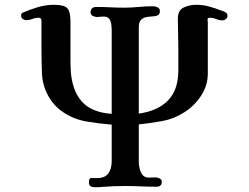

<svg xmlns="http://www.w3.org/2000/svg" viewBox="-20 -771 1040 801"><path d="M929 -705Q929 -714 922 -719Q918 -721 913 -723.5Q908 -726 903 -727Q878 -737 852 -744Q826 -751 799 -751Q770 -751 746 -739.5Q722 -728 722 -693Q722 -662 723 -630.5Q724 -599 724 -567V-478Q724 -396 681 -352Q638 -308 559 -297V-656Q559 -679 568 -688Q577 -697 590 -699.5Q603 -702 616 -702.5Q629 -703 638 -707Q647 -711 647 -725Q647 -736 637 -740.5Q627 -745 618 -745Q588 -745 558 -742Q528 -739 498 -739Q469 -739 440 -740.5Q411 -742 382 -742Q358 -742 358 -719Q358 -709 367.5 -704.5Q377 -700 385 -700Q392 -700 398 -701Q404 -702 411 -702Q429 -702 436 -692Q443 -682 444.5 -668Q446 -654 446 -641V-296Q361 -302 320.5 -348.5Q280 -395 275 -478Q274 -493 274 -508.5Q274 -524 274 -539V-680Q274 -722 261 -736.5Q248 -751 205 -751Q171 -751 137.5 -741Q104 -731 72 -717Q68 -713 68 -705Q68 -697 75 -692Q82 -687 89 -687Q103 -687 115.5 -692Q128 -697 141 -697Q153 -697 153 -684Q153 -629 153 -574.5Q153 -520 155 -465Q157 -416 180.5 -372.5Q204 -329 245 -302Q288 -273 342 -264Q396 -255 446 -251V-98Q446 -67 432 -47.5Q418 -28 384 -28Q372 -28 361.5 -28.5Q351 -29 351 -12Q351 2 357.5 6Q364 10 377 10Q383 10 389.5 10Q396 10 402 9Q427 7 451.5 6Q476 5 501 5Q534 5 567 6.5Q600 8 633 8Q655 8 655 -13Q655 -22 646 -26.5Q637 -31 629 -31Q622 -31 615 -30.5Q608 -30 601 -30Q584 -30 575 -41Q566 -52 562.5 -67.5Q559 -83 559 -96V-252Q608 -257 657 -266Q706 -275 748 -302Q790 -328 818.5 -371Q847 -414 847 -465V-675Q847 -681 846 -689Q845 -697 855 -697Q869 -697 882 -691.5Q895 -686 908 -686Q916 -686 922.5 -691.5Q929 -697 929 -705Z"/></svg>

Font: UoqMunThenKhung
Style: Regular
Weight: 400
Designer: Font-Kai, 金井和夫, 宇文滿月
Foundry: Kazuo Kanai, Moonlit Owen
Version: Version 1.197